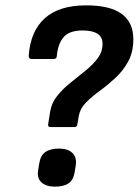

<svg xmlns="http://www.w3.org/2000/svg" viewBox="-20 -686 518 717"><path d="M167.5 -211.4Q158.8 -211.4 159.8 -221.8L167.1 -268.2Q172.4 -301.7 193.7 -328.1Q215 -354.5 243.6 -377.3Q272.1 -400.2 299.4 -422.2Q326.6 -444.3 344.7 -468.3Q362.8 -492.3 362.8 -521.7Q363.2 -547.9 344.1 -560Q324.9 -572.2 288 -572.2Q239 -572.2 217.6 -547.3Q196.3 -522.5 192.3 -478.2Q192 -465.7 180.8 -465.7H97.8Q92 -465.7 89.5 -468.9Q87 -472.1 87.3 -478.9Q93.8 -569.2 147 -617.6Q200.2 -666 301.7 -666Q391.2 -666 434.5 -634.1Q477.9 -602.3 477.9 -539.3Q477.9 -491.6 458.8 -456.6Q439.7 -421.6 411.1 -395.1Q382.5 -368.6 352.7 -346.9Q323 -325.2 301.2 -303.2Q279.4 -281.2 274.4 -253.9L268.9 -221.8Q267.9 -211.4 257.7 -211.4ZM184.3 11Q152.7 11 135.1 -4.8Q117.4 -20.6 122.5 -50.5L126.5 -75.5Q130.9 -105.1 149.4 -118.2Q167.9 -131.2 199.8 -131.2Q233.4 -131.2 250.4 -114.8Q267.4 -98.3 262.9 -68.4L258.9 -43.3Q254.2 -14.1 236.2 -1.5Q218.2 11 184.3 11Z"/></svg>

Font: Sofia Sans Semi Condensed
Style: Italic
Weight: 400
Italic angle: -9°
Designer: Botio Nikoltchev, Ani Petrova
Foundry: lettersoup
Version: Version 4.101